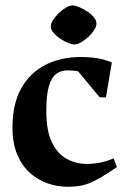

<svg xmlns="http://www.w3.org/2000/svg" viewBox="-20 -677 469 712"><path d="M231.8 15.6Q192.9 15.6 156.4 2.9Q120 -9.8 90.6 -36.1Q61.3 -62.5 43.8 -104.3Q26.3 -146 26.3 -204.1Q26.3 -291.4 58.5 -349.1Q90.8 -406.7 147.8 -436.2Q204.9 -465.6 279.7 -465.6Q312.6 -465.6 341.3 -460.9Q370 -456.1 394.7 -445.1L372.9 -316.1H349.6L269.6 -412.5Q265.1 -413.9 251.9 -415Q238.8 -416.1 229.6 -416.1Q207.4 -416.1 189.5 -403.7Q171.6 -391.2 161.7 -358.9Q151.7 -326.5 151.7 -265Q151.7 -191.1 173 -148.2Q194.2 -105.4 228.7 -87.2Q263.1 -69.1 300.7 -69.1Q324.9 -69.1 348.7 -73.5Q372.5 -77.9 401.5 -89.6L413.6 -57.6Q381.4 -35.5 357.4 -21.2Q333.5 -6.9 314.2 1.1Q294.9 9.1 275.2 12.4Q255.5 15.6 231.8 15.6ZM256.6 -512.1Q246.5 -512.1 231.6 -518.3Q216.8 -524.5 202.4 -534.3Q188 -544 178.1 -555.9Q168.3 -567.8 168.3 -578.1Q168.3 -589.1 176.5 -602.3Q184.8 -615.6 197.7 -628.1Q210.6 -640.6 224.4 -648.7Q238.2 -656.9 249.3 -656.9Q258.5 -656.9 273.4 -650.7Q288.2 -644.5 303.1 -634.7Q318 -625 327.9 -613Q337.7 -601.1 337.7 -589.9Q337.7 -578.9 329.2 -565.5Q320.6 -552.1 307.4 -539.9Q294.1 -527.8 280.4 -519.9Q266.6 -512.1 256.6 -512.1Z"/></svg>

Font: Ancizar Serif Light
Style: Regular
Weight: 300
Designer: Cesar Puertas, Viviana Monsalve, Julian Moncada, Julian Prieto, Jose Castro, Felipe Aragon, Mariel Hernandez, Sara Alarc
Version: Version 8.100